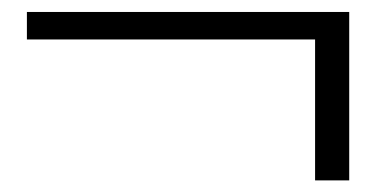

<svg xmlns="http://www.w3.org/2000/svg" viewBox="-20 -445 634 324"><path d="M511.7 -140.6V-378.4H25.4V-424.8H569.3V-140.6Z"/></svg>

Font: Kurinto Seri
Style: Regular
Weight: 400
Designer: Kurinto was developed by Clint Goss from a range of fonts that are compatible with the SIL Open Font License Version 1.1
Foundry: Clinton F. Goss
Version: Version 2.196; July 25, 2020